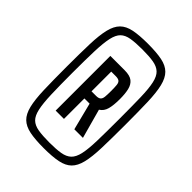

<svg xmlns="http://www.w3.org/2000/svg" viewBox="-202 -802 916 916"><g transform="rotate(45 255.5 -344.0)"><path d="M255 8Q197 8 160 0.5Q123 -7 102 -27.5Q81 -48 71.5 -87Q62 -126 60 -189Q58 -252 58 -344Q58 -435 60 -497.5Q62 -560 71.5 -599.5Q81 -639 102 -660Q123 -681 160 -688.5Q197 -696 255 -696Q313 -696 350 -688.5Q387 -681 408 -660Q429 -639 438.5 -599.5Q448 -560 450 -498Q452 -436 452 -344Q452 -252 450 -189Q448 -126 438.5 -87Q429 -48 408 -27.5Q387 -7 350 0.5Q313 8 255 8ZM255 -30Q301 -30 330.5 -35Q360 -40 377 -56Q394 -72 401.5 -106Q409 -140 410.5 -198Q412 -256 412 -344Q412 -432 410.5 -490Q409 -548 401.5 -582Q394 -616 377 -632Q360 -648 330.5 -653Q301 -658 255 -658Q209 -658 179.5 -653Q150 -648 133.5 -632Q117 -616 109.5 -582Q102 -548 100 -490Q98 -432 98 -344Q98 -256 100 -198Q102 -140 109.5 -106Q117 -72 133.5 -56Q150 -40 179.5 -35Q209 -30 255 -30ZM169 -159V-528H265Q301 -528 318 -514.5Q335 -501 341 -476Q347 -451 347 -414Q347 -373 340 -347Q333 -321 312 -308L353 -159H295L260 -297H225V-159ZM225 -345H256Q272 -345 279.5 -351.5Q287 -358 288.5 -372.5Q290 -387 290 -412Q290 -437 288.5 -451.5Q287 -466 279.5 -472Q272 -478 255 -478H225Z"/></g></svg>

Font: Saira ExtraCondensed SemiBold
Style: Regular
Weight: 600
Width: 2
Designer: Hector Gatti with collaboration of the Omnibus-Type team
Foundry: Omnibus-Type
Version: Version 1.101